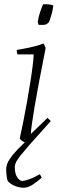

<svg xmlns="http://www.w3.org/2000/svg" viewBox="-20 -662 285 896"><path d="M137 -408H62Q58 -416 58 -429Q84 -433 119.5 -440.5Q155 -448 184 -459L193 -438Q158 -262 141.5 -164.5Q125 -67 124 -37L202 -112L217 -97L122 9Q112 9 96 2.5Q80 -4 72 -15Q80 -50 89 -95.5Q98 -141 106.5 -189Q115 -237 122 -281.5Q129 -326 133 -359.5Q137 -393 137 -408ZM160 -546Q158 -554 156 -560Q160 -584 167.5 -606.5Q175 -629 181 -642Q200 -643 212 -641Q224 -639 229 -636Q226 -612 218.5 -587.5Q211 -563 208 -558Q206 -556 201 -552Q196 -548 192 -547Q182 -545 160 -546ZM108 -9H137Q101 33 75.5 64Q50 95 49 115Q49 148 59.5 164Q70 180 83 183Q103 180 122 172.5Q141 165 166 151L175 167Q156 184 133.5 199Q111 214 91 214Q71 214 51.5 206.5Q32 199 17 184Q14 179 11.5 163.5Q9 148 9 127Q9 105 24.5 81.5Q40 58 62.5 35Q85 12 108 -9Z"/></svg>

Font: Labrada Lght
Style: Italic
Weight: 300
Italic angle: -7°
Designer: Mercedes Jáuregui
Foundry: Omnibus-Type Team
Version: Version 1.000; ttfautohint (v1.8.4.7-5d5b)